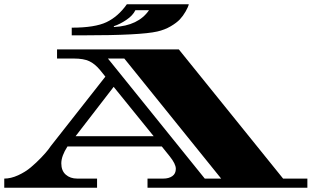

<svg xmlns="http://www.w3.org/2000/svg" viewBox="-34 -882 1464 902"><path d="M1410 -43V0H659V-43H733Q759 -43 775.5 -54.5Q792 -66 792 -89Q792 -112 763 -148L726 -194H283Q254 -149 254 -114.5Q254 -80 275 -61.5Q296 -43 329 -43H422V0H-14V-43Q17 -43 51 -58.5Q85 -74 111 -96Q137 -118 159 -141Q181 -164 192.5 -179Q204 -194 204 -195L461 -522L436 -553Q412 -582 385.5 -594.5Q359 -607 313 -607H234V-650H806L1296 -43ZM321 -242H688L500 -474ZM928 -43H1005L550 -607H473ZM357 -716H303V-752Q412 -752 466.5 -778Q521 -804 562 -862H853Q850 -849 838 -828Q826 -807 811 -791Q796 -775 768 -758.5Q740 -742 705 -734Q627 -716 357 -716ZM501 -759V-755Q616 -761 666 -834H602Q590 -809 559.5 -788.5Q529 -768 501 -759Z"/></svg>

Font: Diplomata SC
Style: Regular
Weight: 400
Width: 7
Designer: Eduardo Rodriguez Tunni
Foundry: Eduardo Rodriguez Tunni
Version: Version 1.001